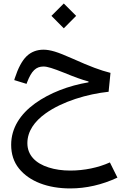

<svg xmlns="http://www.w3.org/2000/svg" viewBox="-20 -746 718 1092"><path d="M228 -463.4C189 -463.4 156.7 -450.7 130.9 -425.8C105 -400.4 83 -358.9 64 -300.8L61 -290.5L130.9 -269L134.3 -278.3C159.2 -342.8 184.6 -367.7 227.5 -367.7C249 -367.7 280.3 -357.9 345.2 -332C403.3 -308.1 444.3 -293 483.4 -282.7V-277.8C370.6 -258.8 262.7 -217.8 179.2 -157.7C95.7 -97.2 43.5 -18.1 43.5 77.6C43.5 130.4 58.1 175.3 87.9 212.4C147 286.1 252.4 325.7 379.4 325.7C469.7 325.7 559.6 305.2 647.9 264.2L605 177.7C539.1 207.5 459.5 224.1 379.9 224.1C334.5 224.1 293.5 218.3 256.8 206.5C182.6 183.1 135.7 136.7 135.7 68.4C135.7 0.5 176.3 -56.2 240.2 -101.6C335.4 -169.4 477.1 -211.4 597.7 -224.1L608.4 -331.5C579.6 -338.9 549.3 -348.1 517.1 -360.4C484.9 -372.6 443.4 -389.6 392.6 -412.6C349.6 -431.6 315.9 -445.3 291.5 -452.6C266.6 -460 245.6 -463.4 228 -463.4ZM342.8 -585 413.1 -655.8 342.8 -726.1 272.5 -655.8Z"/></svg>

Font: Estedad Medium
Style: Regular
Weight: 500
Designer: Amin Abedi
Version: Version 7.3